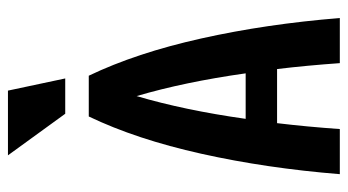

<svg xmlns="http://www.w3.org/2000/svg" viewBox="-214 -652 866 478"><g transform="rotate(-90 219.0 -413.0)"><path d="M24.4 0Q39.1 -182.6 75.2 -344.7Q111.3 -506.8 168 -625H269.5Q326.2 -506.8 362.3 -344.7Q398.4 -182.6 413.1 0H300.8Q294.9 -83 286.1 -156.2H151.4Q142.6 -83 136.7 0ZM275.4 -234.4Q253.9 -386.7 218.8 -505.9Q183.6 -386.7 162.1 -234.4ZM174.8 -683.6 71.3 -826.2H232.4L262.7 -683.6Z"/></g></svg>

Font: Sudo Variable
Style: Regular
Weight: 400
Monospace: yes
Designer: Jens Kutilek
Foundry: Jens Kutilek
Version: Version 0.040